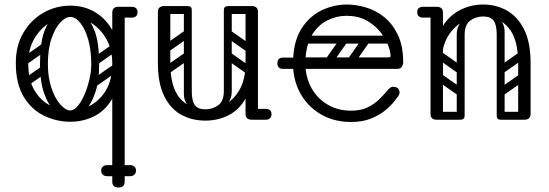

<svg xmlns="http://www.w3.org/2000/svg" viewBox="-20 -530 2429 850"><path d="M291 9Q231 9 175.5 -17.5Q120 -44 85 -101.5Q50 -159 50 -251Q50 -329 84 -386Q118 -443 173 -474Q228 -505 291 -505Q355 -505 404.5 -474Q454 -443 483 -386Q512 -329 512 -251Q512 -159 481.5 -101.5Q451 -44 401 -17.5Q351 9 291 9ZM291 -41Q337 -41 379.5 -63Q422 -85 449.5 -131Q477 -177 477 -250Q477 -312 450.5 -358Q424 -404 382 -429.5Q340 -455 291 -455Q243 -455 200.5 -429.5Q158 -404 131.5 -358Q105 -312 105 -250Q105 -177 132 -131Q159 -85 202 -63Q245 -41 291 -41ZM505 300Q477 300 477 274V-474Q477 -500 505 -500Q532 -500 532 -474V274Q532 300 505 300ZM479 -476Q479 -481 482 -486Q485 -491 489 -495Q491 -497 496.5 -498.5Q502 -500 513 -500H564Q576 -500 583 -493Q589 -487 589 -476Q589 -465 583 -459Q576 -452 564 -452H513Q502 -452 496.5 -454Q491 -456 488 -459Q486 -461 482.5 -465.5Q479 -470 479 -476ZM288 -7Q254 -9 224 -36.5Q194 -64 175.5 -116.5Q157 -169 157 -245Q157 -338 175.5 -389Q194 -440 224 -460.5Q254 -481 288 -481L291 -455Q270 -455 247 -430.5Q224 -406 208 -359.5Q192 -313 192 -246Q192 -186 208 -139.5Q224 -93 247.5 -67Q271 -41 291 -41ZM288 -7 291 -41Q307 -41 323.5 -60Q340 -79 353.5 -110Q367 -141 375.5 -177Q384 -213 384 -246Q384 -308 370.5 -355Q357 -402 335.5 -428.5Q314 -455 291 -455L288 -481Q322 -481 352 -460.5Q382 -440 400.5 -389Q419 -338 419 -245Q419 -169 400.5 -116.5Q382 -64 352 -36.5Q322 -9 288 -7ZM428 225Q428 214 435 208Q442 201 454 201H503Q515 201 522 207Q529 214 529 225Q529 237 522 244Q515 250 503 250H454Q442 250 435 243Q428 237 428 225ZM582 225Q582 237 575 243Q568 250 556 250H507Q496 250 488 244Q481 237 481 225Q481 214 488 207Q496 201 507 201H556Q568 201 575 208Q582 214 582 225ZM105 -250Q90 -239 81 -253Q77 -258 76.5 -265Q76 -272 84 -278L161 -332Q176 -342 186 -328Q190 -322 189.5 -315.5Q189 -309 182 -304ZM107 -153Q92 -142 83 -156Q79 -161 78.5 -168Q78 -175 86 -181L163 -235Q178 -245 188 -231Q192 -225 191.5 -218.5Q191 -212 184 -207ZM419 -250Q404 -239 395 -253Q391 -258 390.5 -265Q390 -272 398 -278L475 -332Q490 -342 500 -328Q504 -322 503.5 -315.5Q503 -309 496 -304ZM413 -153Q398 -142 389 -156Q385 -161 384.5 -168Q384 -175 392 -181L469 -235Q484 -245 494 -231Q498 -225 497.5 -218.5Q497 -212 490 -207Z M889 4Q830 4 782.5 -22Q735 -48 707 -104.5Q679 -161 679 -251H734Q734 -144 776.5 -95Q819 -46 889 -46Q935 -46 975.5 -67.5Q1016 -89 1041.5 -134.5Q1067 -180 1067 -251H1102Q1102 -161 1073 -104.5Q1044 -48 996 -22Q948 4 889 4ZM707 -225Q679 -225 679 -251V-477Q679 -503 707 -503Q734 -503 734 -477V-251Q734 -225 707 -225ZM1095 0Q1067 0 1067 -26V-477Q1067 -503 1095 -503Q1122 -503 1122 -477V-26Q1122 0 1095 0ZM1072 -24Q1072 -29 1075 -34Q1078 -39 1082 -43Q1084 -45 1089.5 -46.5Q1095 -48 1106 -48H1157Q1169 -48 1176 -41Q1182 -36 1182 -24Q1182 -13 1176 -7Q1169 0 1157 0H1106Q1085 0 1081 -7Q1074 -11 1072 -24ZM812 -503Q829 -503 829 -486V-124Q829 -107 812 -107Q794 -107 794 -123V-485Q794 -503 812 -503ZM889 -46Q921 -46 946 -64Q971 -82 971 -127V-222H1006V-124Q1006 -94 988 -72.5Q970 -51 940.5 -39Q911 -27 878 -27ZM889 -46 899 -27Q850 -27 822 -52Q794 -77 794 -114V-222H829V-127Q829 -82 843 -64Q857 -46 889 -46ZM1111 -486Q1111 -468 1093 -468H990Q972 -468 972 -486Q972 -503 991 -503H1094Q1111 -503 1111 -486ZM827 -486Q827 -468 809 -468H706Q688 -468 688 -486Q688 -503 707 -503H810Q827 -503 827 -486ZM1096 -305Q1086 -292 1073 -301L979 -367Q965 -376 976 -392Q986 -405 999 -396L1093 -330Q1098 -326 1099.5 -319.5Q1101 -313 1096 -305ZM1096 -207Q1086 -194 1073 -203L979 -269Q965 -278 976 -294Q986 -307 999 -298L1093 -232Q1098 -228 1099.5 -221.5Q1101 -215 1096 -207ZM989 -503Q1006 -503 1006 -486V-154Q1006 -137 989 -137Q971 -137 971 -153V-485Q971 -503 989 -503ZM1085 -503Q1102 -503 1102 -486V-154Q1102 -137 1085 -137Q1067 -137 1067 -153V-485Q1067 -503 1085 -503ZM736 -308Q721 -297 712 -311Q708 -316 707.5 -323Q707 -330 715 -336L792 -390Q807 -400 817 -386Q821 -380 820.5 -373.5Q820 -367 813 -362ZM736 -210Q721 -199 712 -213Q708 -218 707.5 -225Q707 -232 715 -238L792 -292Q807 -302 817 -288Q821 -282 820.5 -275.5Q820 -269 813 -264Z M1534 10Q1464 10 1408.5 -19.5Q1353 -49 1318.5 -102Q1284 -155 1278 -225H1234Q1208 -225 1208 -250Q1208 -275 1234 -275H1278Q1283 -358 1319 -410Q1355 -462 1407.5 -486Q1460 -510 1516 -510Q1555 -510 1598.5 -497.5Q1642 -485 1679.5 -455.5Q1717 -426 1741 -376.5Q1765 -327 1765 -253Q1765 -245 1759 -235Q1753 -225 1739 -225H1333Q1339 -170 1366 -128.5Q1393 -87 1436.5 -63.5Q1480 -40 1534 -40Q1577 -40 1607 -54.5Q1637 -69 1658 -89.5Q1679 -110 1695 -129Q1701 -137 1707.5 -141.5Q1714 -146 1721 -146Q1725 -146 1730.5 -144.5Q1736 -143 1739 -141Q1749 -134 1749 -120Q1749 -114 1744 -106Q1739 -98 1721 -76Q1709 -61 1685 -41Q1661 -21 1623.5 -5.5Q1586 10 1534 10ZM1333 -276H1701Q1709 -276 1709 -283Q1709 -303 1697 -332.5Q1685 -362 1661 -391.5Q1637 -421 1600.5 -440.5Q1564 -460 1514 -460Q1470 -460 1430.5 -440.5Q1391 -421 1364.5 -380.5Q1338 -340 1333 -276ZM1619 -372H1722V-337H1619ZM1513 -366Q1526 -356 1517 -343L1451 -249Q1442 -235 1426 -246Q1413 -256 1422 -269L1488 -363Q1492 -368 1499 -369.5Q1506 -371 1513 -366ZM1611 -366Q1624 -356 1615 -343L1549 -249Q1540 -235 1524 -246Q1511 -256 1520 -269L1586 -363Q1590 -368 1597 -369.5Q1604 -371 1611 -366ZM1315 -259Q1315 -276 1332 -276H1664Q1681 -276 1681 -259Q1681 -241 1665 -241H1333Q1315 -241 1315 -259ZM1315 -355Q1315 -372 1332 -372H1664Q1681 -372 1681 -355Q1681 -337 1665 -337H1333Q1315 -337 1315 -355Z M1900 -250Q1900 -341 1930.5 -398Q1961 -455 2011 -482.5Q2061 -510 2119 -510Q2178 -510 2225.5 -482.5Q2273 -455 2301 -398Q2329 -341 2329 -250H2274Q2274 -357 2231.5 -407Q2189 -457 2119 -457Q2073 -457 2031 -435Q1989 -413 1962 -367.5Q1935 -322 1935 -250ZM1913 0Q1886 0 1886 -26V-474Q1886 -500 1913 -500Q1941 -500 1941 -474V-26Q1941 0 1913 0ZM1852 -452Q1840 -452 1833 -459Q1827 -465 1827 -476Q1827 -488 1833 -493Q1840 -500 1852 -500H1903Q1914 -500 1920 -498.5Q1926 -497 1927 -495Q1931 -491 1934 -486Q1937 -481 1937 -476Q1935 -463 1928 -459Q1924 -452 1903 -452ZM2301 0Q2274 0 2274 -26V-250Q2274 -276 2301 -276Q2329 -276 2329 -250V-26Q2329 0 2301 0ZM2196 0Q2179 0 2179 -17V-379Q2179 -396 2196 -396Q2214 -396 2214 -380V-18Q2214 0 2196 0ZM2119 -457Q2087 -457 2062 -439Q2037 -421 2037 -376V-281H2002V-379Q2002 -409 2020 -431Q2038 -453 2067.5 -464.5Q2097 -476 2130 -476ZM2119 -457 2109 -476Q2159 -476 2186.5 -451.5Q2214 -427 2214 -389V-281H2179V-376Q2179 -421 2165 -439Q2151 -457 2119 -457ZM1897 -17Q1897 -35 1915 -35H2018Q2036 -35 2036 -17Q2036 0 2017 0H1914Q1897 0 1897 -17ZM2181 -17Q2181 -35 2199 -35H2302Q2320 -35 2320 -17Q2320 0 2301 0H2198Q2181 0 2181 -17ZM1912 -198Q1922 -211 1935 -202L2029 -136Q2043 -127 2032 -111Q2022 -98 2009 -107L1915 -173Q1910 -177 1908.5 -184Q1907 -191 1912 -198ZM1912 -296Q1922 -309 1935 -300L2029 -234Q2043 -225 2032 -209Q2022 -196 2009 -205L1915 -271Q1910 -275 1908.5 -282Q1907 -289 1912 -296ZM2019 0Q2002 0 2002 -17V-349Q2002 -366 2019 -366Q2037 -366 2037 -350V-18Q2037 0 2019 0ZM1923 0Q1906 0 1906 -17V-349Q1906 -366 1923 -366Q1941 -366 1941 -350V-18Q1941 0 1923 0ZM2215 -211Q2200 -200 2191 -214Q2187 -219 2186.5 -226Q2186 -233 2194 -239L2271 -293Q2286 -303 2296 -289Q2300 -283 2299.5 -276.5Q2299 -270 2292 -265ZM2217 -114Q2202 -103 2193 -117Q2189 -122 2188.5 -129Q2188 -136 2196 -142L2273 -196Q2288 -206 2298 -192Q2302 -186 2301.5 -179.5Q2301 -173 2294 -168Z"/></svg>

Font: Agu Display Uzo
Style: Regular
Weight: 400
Version: Version 1.103